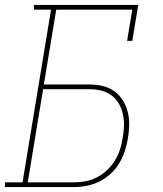

<svg xmlns="http://www.w3.org/2000/svg" viewBox="-38 -755 658 775"><path d="M261 0H-18V-19H53L168 -716H99V-735H520L496 -590H475L496 -716H189L139 -414H322Q350 -414 376 -408Q402 -402 423 -387Q444 -372 457.5 -350.5Q471 -329 477.5 -303.5Q484 -278 483.5 -250.5Q483 -223 478 -195Q474 -170 465.5 -144.5Q457 -119 443 -95.5Q429 -72 408 -53Q387 -34 362.5 -22Q338 -10 312.5 -5Q287 0 261 0ZM261 -19Q284 -19 308 -23.5Q332 -28 354 -39.5Q376 -51 394.5 -68.5Q413 -86 426 -107.5Q439 -129 446.5 -152Q454 -175 457 -198Q462 -223 462.5 -247Q463 -271 458 -294Q453 -317 441.5 -337Q430 -357 411.5 -370.5Q393 -384 370 -389.5Q347 -395 322 -395H136L74 -19Z"/></svg>

Font: Iosevka HT Thin Extended
Style: Italic
Weight: 100
Width: 7
Italic angle: -9°
Monospace: yes
Designer: Belleve Invis
Foundry: Belleve Invis
Version: Version 32.3.0; ttfautohint (v1.8.4)